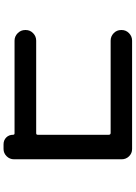

<svg xmlns="http://www.w3.org/2000/svg" viewBox="132 -859 736 1040"><g transform="rotate(90 500.0 -339.0)"><path d="M200.2 -49.8Q176.8 -49.8 159.7 -66.9Q142.6 -84 142.6 -107.4V-110.4Q142.6 -133.8 159.7 -150.4Q176.8 -167 200.2 -167H701.2Q710 -167 710 -174.8V-560.5Q710 -569.3 701.2 -570.3H200.2Q176.8 -570.3 159.7 -586.9Q142.6 -603.5 142.6 -627V-629.9Q142.6 -653.3 159.7 -669.9Q176.8 -686.5 200.2 -686.5H787.1Q810.5 -686.5 826.7 -669.9Q842.8 -653.3 842.8 -629.9V-46.9Q842.8 -23.4 826.2 -6.8Q809.6 9.8 787.1 9.8H761.7Q739.3 9.8 724.6 -4.9Q710 -19.5 710 -42Q710 -49.8 702.1 -49.8Z"/></g></svg>

Font: Rounded Mgen+ 2m bold
Style: Bold
Weight: 700
Designer: [Source Han Sans]
Ryoko NISHIZUKA  (kana & ideographs); Paul D. Hunt (Latin, Greek & Cyrillic); Wenlong ZHANG  (bopomofo
Version: Version 1.059.20150602